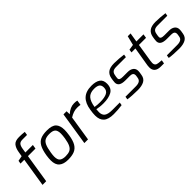

<svg xmlns="http://www.w3.org/2000/svg" viewBox="178 -1844 2925 2925"><g transform="rotate(-45 1640.5 -381.5)"><path d="M181 -467H99L108 -518L191 -534L205 -616Q217 -687 251 -728Q285 -769 369 -769Q431 -769 487 -762L478 -705H379Q330 -705 309.5 -679.5Q289 -654 281 -598L271 -534H433L422 -467H260L186 0H107Z M459 -175Q459 -219 467 -273Q484 -379 516 -436.5Q548 -494 601 -517Q654 -540 741 -540Q849 -540 893.5 -494.5Q938 -449 938 -352Q938 -311 928 -246Q913 -148 880.5 -93.5Q848 -39 794.5 -16.5Q741 6 655 6Q560 6 509.5 -37Q459 -80 459 -175ZM849 -259Q858 -316 858 -355Q858 -421 829 -448.5Q800 -476 730 -476Q671 -476 636 -458.5Q601 -441 580 -394.5Q559 -348 545 -259Q537 -209 537 -178Q537 -109 569.5 -84Q602 -59 665 -59Q722 -59 757 -75Q792 -91 814 -134Q836 -177 849 -259Z M1092 -534H1159L1161 -468Q1241 -540 1325 -540Q1365 -540 1390 -533L1378 -453Q1348 -459 1309 -459Q1232 -459 1151 -407L1087 0H1008Z M1420 -181Q1420 -230 1431 -294Q1449 -418 1515 -480Q1581 -542 1702 -542Q1792 -542 1842.5 -508.5Q1893 -475 1893 -396Q1893 -298 1824.5 -259.5Q1756 -221 1644 -221Q1600 -221 1562 -225.5Q1524 -230 1502 -236Q1498 -209 1498 -175Q1498 -112 1537 -83.5Q1576 -55 1664 -55H1826L1818 -7Q1727 6 1637 6Q1524 6 1472 -40.5Q1420 -87 1420 -181ZM1818 -388Q1818 -437 1788.5 -458.5Q1759 -480 1696 -480Q1608 -480 1565 -430.5Q1522 -381 1507 -279Q1559 -270 1617 -270Q1716 -270 1767 -296.5Q1818 -323 1818 -388Z M1942 -8 1950 -56H2172Q2222 -56 2250.5 -72.5Q2279 -89 2285 -127L2291 -164Q2292 -170 2292 -178Q2292 -233 2223 -233H2125Q1987 -233 1987 -323Q1987 -345 1991 -366L1998 -409Q2009 -472 2053 -506Q2097 -540 2189 -540Q2231 -540 2292 -535.5Q2353 -531 2389 -525L2381 -478H2174Q2124 -478 2100.5 -460.5Q2077 -443 2070 -404L2064 -372Q2061 -348 2061 -340Q2061 -318 2079 -308.5Q2097 -299 2139 -299H2241Q2298 -299 2332.5 -272Q2367 -245 2367 -197Q2367 -189 2365 -165L2357 -117Q2347 -52 2295.5 -23Q2244 6 2155 6Q2102 6 2036.5 2Q1971 -2 1942 -8Z M2522 -114Q2522 -148 2532 -200L2577 -469H2492L2500 -520L2589 -534L2626 -683H2687L2663 -534H2816L2806 -469H2653L2610 -200Q2609 -194 2605.5 -171.5Q2602 -149 2602 -132Q2602 -100 2618.5 -83.5Q2635 -67 2670 -64L2734 -58L2724 0H2657Q2590 0 2556 -29Q2522 -58 2522 -114Z M2834 -8 2842 -56H3064Q3114 -56 3142.5 -72.5Q3171 -89 3177 -127L3183 -164Q3184 -170 3184 -178Q3184 -233 3115 -233H3017Q2879 -233 2879 -323Q2879 -345 2883 -366L2890 -409Q2901 -472 2945 -506Q2989 -540 3081 -540Q3123 -540 3184 -535.5Q3245 -531 3281 -525L3273 -478H3066Q3016 -478 2992.5 -460.5Q2969 -443 2962 -404L2956 -372Q2953 -348 2953 -340Q2953 -318 2971 -308.5Q2989 -299 3031 -299H3133Q3190 -299 3224.5 -272Q3259 -245 3259 -197Q3259 -189 3257 -165L3249 -117Q3239 -52 3187.5 -23Q3136 6 3047 6Q2994 6 2928.5 2Q2863 -2 2834 -8Z"/></g></svg>

Font: Exo
Style: Italic
Weight: 400
Italic angle: -9°
Designer: Natanael Gama
Foundry: Natanael Gama
Version: Version 1.500; ttfautohint (v1.6)